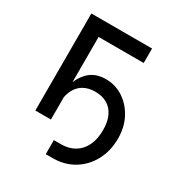

<svg xmlns="http://www.w3.org/2000/svg" viewBox="-166 -656 868 927"><g transform="rotate(30 268.0 -192.0)"><path d="M223.6 157.2V79.1H262.7Q306.6 79.1 338.6 60.1Q370.6 41 387.9 5.1Q405.3 -30.8 405.3 -82Q405.3 -127.4 390.4 -159.2Q375.5 -190.9 347.7 -207.3Q319.8 -223.6 281.2 -223.6Q242.2 -223.6 214.6 -207.3Q187 -190.9 172.4 -159.2Q157.7 -127.4 157.7 -82H140.1Q140.1 -142.6 156 -192.4Q171.9 -242.2 206.1 -272Q240.2 -301.8 295.4 -301.8Q348.6 -301.8 392.3 -272.9Q436 -244.1 462.2 -194.8Q488.3 -145.5 488.3 -82Q488.3 -13.2 459.2 41Q430.2 95.2 379.2 126.2Q328.1 157.2 263.2 157.2ZM413.1 -541V-460.4H161.6V0H74.7V-541Z"/></g></svg>

Font: Inter 17pt
Style: Regular
Weight: 400
Version: Version 4.001;git-66647c0bb